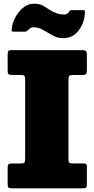

<svg xmlns="http://www.w3.org/2000/svg" viewBox="-20 -1022 512 1042"><path d="M351.5 -589V-157Q351.5 -141 356.8 -138Q362 -135 378.5 -135H427.5Q439.5 -135 445.5 -132.8Q451.5 -130.5 451.5 -118V-25Q451.5 -8 447.2 -4Q443 0 426.5 0H46.5Q29 0 25.2 -5.2Q21.5 -10.5 21.5 -28V-110.5Q21.5 -127.5 27.2 -131.2Q33 -135 49 -135H93Q107 -135 111.8 -139Q116.5 -143 116.5 -158.5V-588Q116.5 -604 113.2 -609.5Q110 -615 94 -615H48Q32.5 -615 27 -618.8Q21.5 -622.5 21.5 -639V-721.5Q21.5 -739.5 25 -744.8Q28.5 -750 46.5 -750H424.5Q442.5 -750 447 -744.5Q451.5 -739 451.5 -722V-642Q451.5 -624 446.8 -619.5Q442 -615 425 -615H376.5Q360 -615 355.8 -610Q351.5 -605 351.5 -589ZM325 -815Q293.5 -815 271.8 -826.5Q250 -838 231 -849.5Q211 -862 195.8 -868Q180.5 -874 165.5 -874Q150 -874 142.5 -868Q135 -862 130 -857Q123 -850 115 -850H54Q45.5 -850 44.2 -853.8Q43 -857.5 43.5 -865Q46.5 -897 63.5 -928.5Q80.5 -960 106.8 -981Q133 -1002 164 -1002Q195.5 -1002 214.2 -990.8Q233 -979.5 251.5 -967.5Q289 -943 328.5 -943Q344.5 -943 354 -956Q357.5 -961 359 -964Q360.5 -967 367.5 -967H431.5Q438.5 -967 440 -964.5Q441.5 -962 441 -956Q440 -919 425.2 -886.8Q410.5 -854.5 385 -834.8Q359.5 -815 325 -815Z"/></svg>

Font: Besley* Narrow Fatface
Style: Regular
Weight: 900
Width: 4
Designer: Owen Earl
Foundry: indestructible type*
Version: Version 3.000; ttfautohint (v1.8.3)